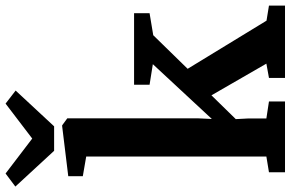

<svg xmlns="http://www.w3.org/2000/svg" viewBox="-221 -867 1068 706"><g transform="rotate(-90 313.0 -514.0)"><path d="M32.5 0V-59L90.5 -68.5V-731L18 -743.5V-797L202.5 -819.5H205L231 -800.5V-322.5L228.5 -269L430 -486L354.5 -498V-555H617.5V-498L536.5 -484.5L413 -358L590 -68L645.5 -59V0H379.5V-59L432 -68.5L315.5 -270.5L228 -181L230.5 -133.5V-68.5L293 -59V0ZM111.5 -849 -20 -991.5 28 -1027.5 156.5 -929.5 285 -1027.5 333 -990.5 201.5 -849Z"/></g></svg>

Font: Merriweather 20pt
Style: Bold
Weight: 700
Version: Version 2.100